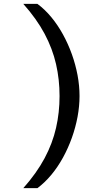

<svg xmlns="http://www.w3.org/2000/svg" viewBox="-20 -875 540 990"><path d="M172.9 -855Q211.4 -826.7 244.9 -786.1Q278.3 -745.6 304.9 -697Q331.5 -648.4 350.6 -595.2Q369.6 -542 379.9 -487.3Q390.1 -432.6 390.1 -379.9Q390.1 -327.6 379.9 -272.7Q369.6 -217.8 350.6 -164.6Q331.5 -111.3 304.9 -62.7Q278.3 -14.2 244.9 26.1Q211.4 66.4 172.9 95.2H100.1Q168.9 17.6 210 -59.3Q251 -136.2 269 -215.6Q287.1 -294.9 287.1 -379.9Q287.1 -464.8 269 -544.2Q251 -623.5 210 -700.7Q168.9 -777.8 100.1 -855Z"/></svg>

Font: BIZ UDPMincho
Style: Bold
Weight: 700
Designer: TypeBank Co., Ltd.
Foundry: Morisawa Inc.
Version: Version 1.06